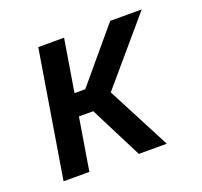

<svg xmlns="http://www.w3.org/2000/svg" viewBox="-98 -642 796 755"><g transform="rotate(-20 300.0 -265.0)"><path d="M46 0 133 -530H241L205 -311H250L434 -530H566L340 -265L478 0H361L250 -219H190L154 0Z"/></g></svg>

Font: Iosevka Curly SmBdExObl
Style: Regular
Weight: 600
Width: 7
Italic angle: -9°
Monospace: yes
Designer: Belleve Invis
Foundry: Belleve Invis
Version: Version 11.1.0; ttfautohint (v1.8.3)